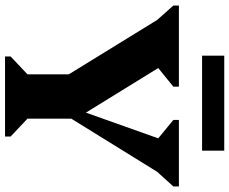

<svg xmlns="http://www.w3.org/2000/svg" viewBox="-94 -816 910 762"><g transform="rotate(90 361.0 -435.0)"><path d="M204 0V-22L275 -89V-253L59 -604L2 -668V-690H324V-668L250 -608L427 -321L529 -608L456 -668V-690H720V-668L662 -604L451 -263V-89L522 -22V0ZM201 -782V-870H578V-782Z"/></g></svg>

Font: Platypi
Style: Bold
Weight: 700
Designer: David Sargent
Foundry: Bolt Cutter Type
Version: Version 1.200; ttfautohint (v1.8.4.7-5d5b)